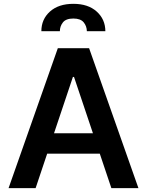

<svg xmlns="http://www.w3.org/2000/svg" viewBox="-20 -978 764 998"><path d="M165.1 0H24.5L280.5 -727.3H443.2L699.6 0H558.9L364.7 -578.1H359ZM169.7 -285.2H553.3V-179.3H169.7ZM195 -815.7Q195 -877.8 239.7 -918Q284.4 -958.1 361.5 -958.1Q437.9 -958.1 482.6 -918Q527.3 -877.8 527.7 -815.7H431.5Q431.1 -842 415 -861.9Q398.8 -881.7 361.5 -881.7Q322.8 -881.7 307 -861.5Q291.2 -841.3 291.2 -815.7Z"/></svg>

Font: InterMG SemiBold
Style: Regular
Weight: 600
Designer: Rasmus Andersson
Foundry: rsms
Version: Version 3.019;December 26, 2023;FontCreator 15.0.0.2955 64-b